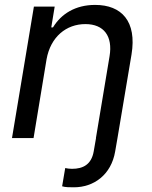

<svg xmlns="http://www.w3.org/2000/svg" viewBox="-20 -573 629 797"><path d="M173.3 -327.1C190 -420.1 255 -473 334.5 -473C411.2 -473 448.9 -422.9 434.7 -339.1L378.2 0H378.6L369 55.4C359.4 110.4 324.2 127.8 279.1 127.8C268.8 127.8 258.5 126.4 250.7 124.6L237.9 200.3C250.4 204.5 269.2 204.5 286.9 204.5C369.7 204.5 441.8 152.3 458.1 55.4L467.7 0L525.9 -346.6C548.7 -484.7 484.7 -552.6 375 -552.6C292.6 -552.6 234 -515.3 199.9 -459.2H192.8L207 -545.5H120.7L29.8 0H119.3Z"/></svg>

Font: Margiela Sans Text
Style: Italic
Weight: 400
Italic angle: -9.39999°
Designer: Stefan Endress, Andreas Faust
Version: Version 1.100;FEAKit 1.0